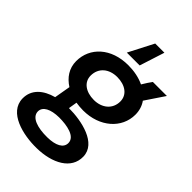

<svg xmlns="http://www.w3.org/2000/svg" viewBox="-291 -839 1152 1152"><g transform="rotate(45 285.0 -263.5)"><path d="M292 -147C432 -147 532 -236 532 -351C532 -386 522 -417 504 -442L586 -564H467C456 -550 441 -526 427 -503C388 -522 341 -531 292 -531C147 -531 53 -443 53 -327C53 -266 86 -219 135 -188L117 -85C39 -64 -17 -17 -16 59C-14 176 141 212 254 210C386 208 491 152 489 48C487 -64 331 -97 222 -97L231 -152C251 -149 271 -147 292 -147ZM254 119C171 120 105 99 104 49C104 8 149 -15 220 -16C286 -16 368 -2 368 54C368 95 325 118 254 119ZM293 -237C224 -237 176 -272 176 -327C176 -394 227 -434 295 -434C364 -434 412 -399 412 -343C412 -278 361 -237 293 -237ZM392 -737H314L232 -578H341Z"/></g></svg>

Font: Fixel Display SemiBold
Style: Italic
Weight: 600
Italic angle: -10°
Designer: AlfaBravo + MacPaw
Foundry: Kyrylo Tkachov, Marchela Mozhyna, Serhii Makarenko, Maria Weinstein, Zakhar Kryvoshyya
Version: Version 1.210;Glyphs 3.2 (3217)